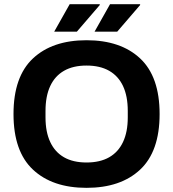

<svg xmlns="http://www.w3.org/2000/svg" viewBox="-20 -892 833 924"><path d="M396.4 12Q232.2 12 138.6 -75.7Q45 -163.3 45 -343.2Q45 -523.1 138.6 -610.8Q232.2 -698.4 396.4 -698.4Q560.7 -698.4 654.4 -610.8Q748.1 -523.1 748.1 -343.2Q748.1 -163.3 654.4 -75.7Q560.7 12 396.4 12ZM396.4 -110Q461.1 -110 505.2 -135Q549.3 -160.1 572.1 -208.7Q594.9 -257.2 594.9 -326.9V-358Q594.9 -429.3 572.1 -477.8Q549.3 -526.3 505.2 -551.4Q461.1 -576.5 396.4 -576.5Q332 -576.5 288.2 -551.4Q244.3 -526.3 221.7 -477.8Q199 -429.3 199 -358V-326.9Q199 -257.2 221.7 -208.7Q244.3 -160.1 288.2 -135Q332 -110 396.4 -110ZM435 -739.5 509.5 -871.7H653.7L654.9 -868.5L544 -739.5ZM240.8 -739.5 315.3 -871.7H459.4L460.7 -868.5L349.8 -739.5Z"/></svg>

Font: Archivo Variable SemiBold
Style: Regular
Weight: 600
Designer: Hector Gatti
Foundry: Omnibus-Type
Version: Version 2.001